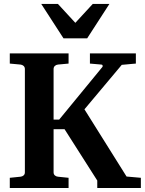

<svg xmlns="http://www.w3.org/2000/svg" viewBox="-20 -937 722 957"><path d="M464.8 0V-37.1L301.8 -293H247.1V-78.1Q247.1 -68.4 253.4 -62.7Q259.8 -57.1 269 -56.2L321.8 -50.8V0H28.8V-50.8L82 -56.2Q91.3 -57.1 97.7 -62.7Q104 -68.4 104 -78.1V-592.8Q104 -602.5 97.7 -608.4Q91.3 -614.3 82 -615.2L28.8 -620.1V-670.9H321.8V-620.1L269 -615.2Q259.8 -614.3 253.4 -608.4Q247.1 -602.5 247.1 -592.8V-340.8H274.9L490.2 -603Q492.7 -606 491.5 -610.6Q490.2 -615.2 484.9 -615.2L428.2 -620.1V-670.9H657.2V-620.1Q646.5 -619.1 634.3 -618.2Q624 -617.2 611.6 -616Q599.1 -614.7 586.9 -613.8L400.9 -392.1L610.8 -57.1L682.1 -50.8V0ZM414.6 -746.1H296.4L185.5 -917.5H268.6L355.5 -823.2L442.4 -917.5H525.4Z"/></svg>

Font: Charis SIL Viet
Style: Bold
Weight: 700
Foundry: SIL International
Version: Version 5.000